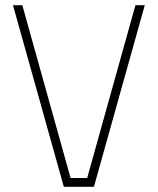

<svg xmlns="http://www.w3.org/2000/svg" viewBox="-20 -720 608 740"><path d="M502 -700H538L342 0H226L30 -700H66L252 -34H316Z"/></svg>

Font: Titillium Web
Style: Thin
Weight: 200
Version: Version 1.001;PS 57.000;hotconv 1.0.70;makeotf.lib2.5.55311